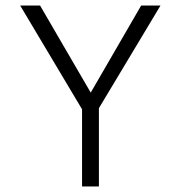

<svg xmlns="http://www.w3.org/2000/svg" viewBox="-20 -675 654 695"><path d="M317 -325 313 -219 53 -655H125ZM277 -297H338V0H277ZM301 -327 491 -655H561L303 -225Z"/></svg>

Font: Intel One Mono Light
Style: Regular
Weight: 300
Monospace: yes
Designer: Fred Shallcrass
Foundry: Frere-Jones Type LLC
Version: Version 1.004